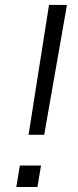

<svg xmlns="http://www.w3.org/2000/svg" viewBox="-20 -747 313 767"><path d="M247.5 -727.3H175.8L94.1 -208.5H156.6ZM45.1 0H129.6L143.8 -85.6H59.3Z"/></svg>

Font: TID UI Light
Style: Italic
Weight: 300
Italic angle: -9.39999°
Designer: The TID Project Authors
Foundry: Bakken & Bæck
Version: Version 1.001;hotconv 1.0.109;makeotfexe 2.5.65596